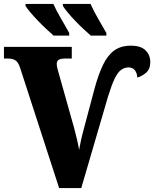

<svg xmlns="http://www.w3.org/2000/svg" viewBox="-20 -951 780 971"><path d="M81 -610Q72 -637 57.5 -646Q43 -655 19 -655H0V-714H343V-655H308Q288 -655 277.5 -649Q267 -643 267 -628Q267 -617 270.5 -604Q274 -591 276 -584L354 -307Q362 -277 369.5 -245.5Q377 -214 380 -193Q384 -214 389 -238.5Q394 -263 406 -307L459 -506Q478 -575 501 -623Q524 -671 557.5 -695.5Q591 -720 642 -720Q692 -720 716 -696.5Q740 -673 740 -637Q740 -601 718 -582.5Q696 -564 674 -559Q674 -579 663 -594.5Q652 -610 630 -610Q610 -610 593 -598Q576 -586 560.5 -554.5Q545 -523 527 -465L391 0H279ZM439 -771Q423 -785 402 -804.5Q381 -824 360 -846Q339 -868 322.5 -888Q306 -908 298 -921V-931H438Q453 -897 475.5 -858Q498 -819 518 -784V-771ZM251 -771Q235 -785 214 -804.5Q193 -824 172 -846Q151 -868 134 -888Q117 -908 109 -921V-931H250Q265 -897 288 -858Q311 -819 330 -784V-771Z"/></svg>

Font: Noto Serif SemiCondensed Black
Style: Regular
Weight: 900
Width: 4
Designer: Monotype Design Team
Foundry: Monotype Imaging Inc.
Version: Version 2.014; ttfautohint (v1.8.4.7-5d5b)